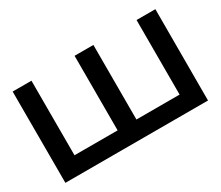

<svg xmlns="http://www.w3.org/2000/svg" viewBox="-115 -931 1382 1202"><g transform="rotate(-30 576.0 -330.0)"><path d="M60.3 0 60 -660H196V-121H507.7V-660H643.7V-121H955.7V-660H1091.7L1091.3 0Z"/></g></svg>

Font: Nata Sans
Style: Regular
Weight: 400
Designer: Daniel Uzquiano Cruz
Version: Version 1.001